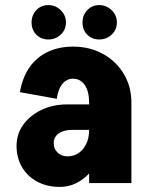

<svg xmlns="http://www.w3.org/2000/svg" viewBox="-20 -719 581 754"><path d="M330 0V-327H496V0ZM215 15 245 -105Q269 -105 288 -117.5Q307 -130 318.5 -153.5Q330 -177 330 -209L396 -219Q396 -152 371 -99Q346 -46 305 -15.5Q264 15 215 15ZM215 15Q164 15 125.5 -6Q87 -27 66 -63.5Q45 -100 45 -146L191 -156Q191 -134 206.5 -119.5Q222 -105 245 -105ZM45 -146Q45 -193 71.5 -229.5Q98 -266 143 -287.5Q188 -309 245 -309L265 -209Q230 -209 210.5 -195Q191 -181 191 -156ZM265 -209 245 -309H360V-209ZM330 -209V-317H396V-219ZM496 -316H330Q330 -360 313 -385Q296 -410 266 -410V-536Q332 -536 384 -507.5Q436 -479 466 -429Q496 -379 496 -316ZM203 -331 58 -357Q68 -414 95.5 -454Q123 -494 167 -515Q211 -536 267 -536V-410Q242 -410 225 -389.5Q208 -369 203 -331ZM170 -564Q141 -564 122.5 -583Q104 -602 104 -631Q104 -659 122.5 -679Q141 -699 170 -699Q198 -699 218.5 -679Q239 -659 239 -631Q239 -602 218.5 -583Q198 -564 170 -564ZM370 -564Q341 -564 322.5 -583Q304 -602 304 -631Q304 -659 322.5 -679Q341 -699 370 -699Q398 -699 418.5 -679Q439 -659 439 -631Q439 -602 418.5 -583Q398 -564 370 -564Z"/></svg>

Font: Akshar Light
Style: Regular
Weight: 300
Designer: Tall Chai
Foundry: Tall Chai
Version: Version 1.100